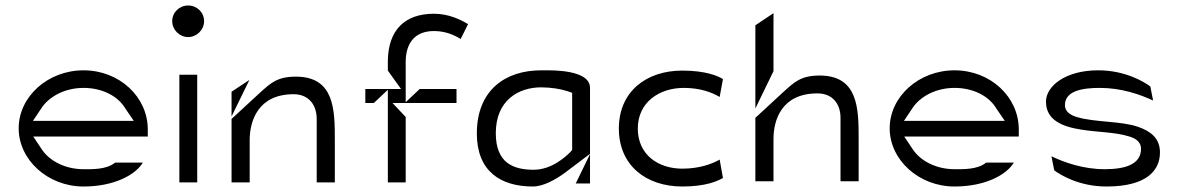

<svg xmlns="http://www.w3.org/2000/svg" viewBox="-20 -693 4292 699"><path d="M48 -226C48 -111 154 -14 284 -14C395 -14 473 -56 500 -101H399C368 -75 314 -77 284 -77C219 -77 160 -106 131 -151L101 -196H518V-222C518 -340 415 -437 284 -437C154 -437 48 -341 48 -226ZM100 -253 130 -298C159 -343 218 -373 284 -373C349 -373 408 -346 437 -297L467 -253Z M607 -616C607 -584 634 -558 665 -558C696 -558 723 -584 723 -616C723 -648 697 -673 665 -673C633 -673 607 -648 607 -616ZM633 -29H698V-421H633Z M823 -29H889V-183C889 -252 919 -350 1049 -350C1104 -350 1133 -311 1133 -260V-29H1199V-183C1199 -293 1198 -414 1057 -414C988 -414 964 -389 927 -356L823 -260ZM823 -269 888 -402 823 -359Z M1310 -318H1341L1392 -366V-29H1457V-267L1409 -318H1642V-369H1508L1457 -321V-467C1457 -536 1490 -580 1560 -580C1602 -580 1635 -565 1657 -551L1684 -605C1660 -620 1615 -643 1560 -643C1453 -643 1394 -583 1392 -473V-436L1440 -369H1310Z M1716 -207C1716 -69 1803 -14 1920 -14C1959 -14 2003 -40 2034 -62L2128 -133V-374C2128 -424 2046 -437 1975 -437H1950C1821 -437 1716 -366 1716 -207ZM1785 -208C1785 -329 1869 -375 1950 -375C1986 -375 2022 -369 2046 -361L2063 -355V-147L2056 -139C2039 -122 1988 -75 1923 -75C1851 -75 1785 -98 1785 -208ZM2076 -25H2128V-132ZM2128 -132V-133Z M2233 -225C2233 -91 2332 -14 2464 -14C2550 -14 2593 -34 2612 -45L2600 -112C2572 -96 2526 -79 2464 -79C2377 -79 2302 -129 2302 -225C2302 -322 2382 -373 2469 -373C2529 -373 2571 -357 2600 -340L2612 -405C2595 -416 2550 -436 2464 -436C2332 -436 2233 -359 2233 -225Z M2730 -33H2796V-187C2796 -257 2826 -353 2956 -353C3010 -353 3040 -316 3040 -264V-33H3106V-187C3106 -297 3105 -418 2964 -418C2895 -418 2871 -393 2834 -360L2730 -264ZM2730 -298 2796 -434V-645L2730 -601Z M3219 -226C3219 -111 3325 -14 3455 -14C3566 -14 3644 -56 3671 -101H3570C3539 -75 3485 -77 3455 -77C3390 -77 3331 -106 3302 -151L3272 -196H3689V-222C3689 -340 3586 -437 3455 -437C3325 -437 3219 -341 3219 -226ZM3271 -253 3301 -298C3330 -343 3389 -373 3455 -373C3520 -373 3579 -346 3608 -297L3638 -253Z M3788 -323C3788 -257 3845 -232 3917 -221C3972 -212 4040 -212 4088 -197C4107 -192 4134 -181 4134 -151C4134 -93 4073 -77 4002 -77C3923 -77 3854 -102 3808 -124L3818 -73C3839 -57 3908 -14 4008 -14C4158 -14 4203 -75 4203 -138C4203 -189 4170 -215 4124 -231C4062 -253 3966 -247 3900 -267C3880 -273 3857 -285 3857 -310C3857 -363 3922 -373 3984 -373C4063 -373 4131 -349 4178 -327L4168 -378C4147 -394 4078 -437 3978 -437C3858 -437 3788 -379 3788 -323Z"/></svg>

Font: Charger Static
Style: Regular
Weight: 1000
Designer: Jasper
Foundry: KineticPlasma Fonts/Cannot Into Space Fonts
Version: Version 1.1